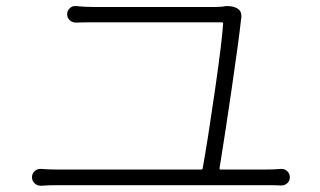

<svg xmlns="http://www.w3.org/2000/svg" viewBox="-20 -675 1040 624"><path d="M693.4 -127.9Q693.4 -124 697.3 -124H844.7Q868.2 -124 892.6 -126Q904.3 -127 913.1 -119.1Q921.9 -111.3 921.9 -99.1Q921.9 -86.9 913.1 -79.1Q904.3 -71.3 892.6 -72.3Q874 -73.2 844.7 -73.2H165Q137.7 -73.2 114.3 -71.3Q113.3 -71.3 112.3 -71.3Q100.6 -71.3 92.8 -79.1Q84 -86.9 84 -99.1Q84 -111.3 92.8 -119.1Q101.6 -127 114.3 -126Q136.7 -124 165 -124H633.8Q637.7 -124 638.7 -127.9Q655.3 -219.7 678.7 -382.3Q702.1 -544.9 705.1 -598.6Q705.1 -602.5 700.2 -602.5H283.2Q252 -602.5 226.6 -601.6Q214.8 -601.6 206.5 -609.4Q198.2 -617.2 198.2 -628.9Q198.2 -640.6 207 -648.4Q213.9 -655.3 223.6 -655.3Q225.6 -655.3 226.6 -655.3Q256.8 -652.3 282.2 -652.3H681.6Q691.4 -652.3 702.1 -653.3Q710.9 -655.3 718.8 -655.3Q735.4 -655.3 748 -649.4Q764.6 -641.6 764.6 -623Q764.6 -619.1 764.6 -615.2Q763.7 -614.3 763.7 -614.3Q756.8 -548.8 732.9 -385.7Q709 -222.7 693.4 -127.9Z"/></svg>

Font: Gen Jyuu Gothic L Monospace Light
Style: Regular
Weight: 300
Designer: [Source Han Sans]
Ryoko NISHIZUKA  (kana & ideographs); Paul D. Hunt (Latin, Greek & Cyrillic); Wenlong ZHANG  (bopomofo
Version: Version 1.002.20150607